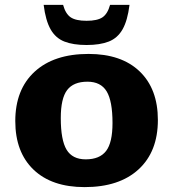

<svg xmlns="http://www.w3.org/2000/svg" viewBox="-20 -752 708 785"><path d="M326 13Q191.5 13 117 -58.5Q42.5 -130 42.5 -257Q42.5 -386 121.5 -458.8Q200.5 -531.5 342 -531.5Q476.5 -531.5 551 -460Q625.5 -388.5 625.5 -261.5Q625.5 -132 546.5 -59.5Q467.5 13 326 13ZM330.5 -100.5Q387.5 -100.5 413.8 -134.8Q440 -169 440 -249Q440 -339 416 -378.5Q392 -418 337.5 -418Q280.5 -418 254.5 -383.8Q228.5 -349.5 228.5 -269.5Q228.5 -179.5 252.2 -140Q276 -100.5 330.5 -100.5ZM334 -667Q378 -667 399 -681.2Q420 -695.5 430 -732H509.5Q501.5 -668 481.2 -632.2Q461 -596.5 425 -582.2Q389 -568 334 -568Q279 -568 243 -582.2Q207 -596.5 186.8 -632.2Q166.5 -668 158.5 -732H238Q248 -695.5 269 -681.2Q290 -667 334 -667Z"/></svg>

Font: Newsreader Caption
Style: Bold
Weight: 700
Designer: Hugues Gentile
Foundry: Production Type
Version: Version 1.001